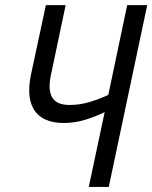

<svg xmlns="http://www.w3.org/2000/svg" viewBox="-20 -734 598 754"><path d="M328.6 0 391.1 -293.9Q358.4 -277.3 316.4 -264.2Q274.4 -251 230 -251Q186 -251 155.8 -265.9Q125.5 -280.8 110.1 -309.3Q94.7 -337.9 94.7 -377.9Q94.7 -396.5 97.2 -414.6Q99.6 -432.6 104 -452.1L160.2 -713.9H237.8L183.6 -456.5Q179.2 -437.5 177 -422.6Q174.8 -407.7 174.8 -395.5Q174.8 -358.9 193.8 -340.3Q212.9 -321.8 253.9 -321.8Q293.9 -321.8 333 -333.7Q372.1 -345.7 405.3 -361.3L479.5 -713.9H558.1L407.2 0Z"/></svg>

Font: Open Sans SemiCondensed
Style: Italic
Weight: 400
Width: 4
Italic angle: -12°
Designer: Monotype Design Team
Foundry: Monotype Imaging Inc.
Version: Version 3.000